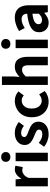

<svg xmlns="http://www.w3.org/2000/svg" viewBox="1216 -2068 865 3338"><g transform="rotate(-90 1649.0 -398.5)"><path d="M79 0V-560H199L210 -461H213Q244 -516 286 -545Q328 -574 372 -574Q396 -574 410.5 -570.5Q425 -567 437 -562L413 -435Q397 -439 384.5 -441.5Q372 -444 353 -444Q321 -444 285.5 -419Q250 -394 226 -334V0Z M516 0V-560H663V0ZM590 -651Q551 -651 528 -672.5Q505 -694 505 -731Q505 -767 528 -789Q551 -811 590 -811Q627 -811 651 -789Q675 -767 675 -731Q675 -694 651 -672.5Q627 -651 590 -651Z M980 14Q924 14 866.5 -8Q809 -30 767 -64L834 -157Q871 -129 907.5 -112.5Q944 -96 984 -96Q1026 -96 1045.5 -112.5Q1065 -129 1065 -155Q1065 -176 1048 -190.5Q1031 -205 1004 -216.5Q977 -228 948 -239Q913 -253 878.5 -273Q844 -293 821 -324.5Q798 -356 798 -403Q798 -453 824 -491.5Q850 -530 896.5 -552Q943 -574 1007 -574Q1068 -574 1115.5 -553Q1163 -532 1197 -505L1131 -416Q1101 -438 1071.5 -451Q1042 -464 1011 -464Q972 -464 954 -449Q936 -434 936 -410Q936 -390 951 -376.5Q966 -363 992 -353Q1018 -343 1047 -332Q1075 -322 1102.5 -308.5Q1130 -295 1153 -276Q1176 -257 1189.5 -229.5Q1203 -202 1203 -163Q1203 -114 1177.5 -73.5Q1152 -33 1102.5 -9.5Q1053 14 980 14Z M1553 14Q1476 14 1414 -21Q1352 -56 1316 -121.5Q1280 -187 1280 -280Q1280 -373 1319.5 -438.5Q1359 -504 1424.5 -539Q1490 -574 1566 -574Q1618 -574 1658 -556.5Q1698 -539 1729 -511L1659 -418Q1639 -436 1618 -445Q1597 -454 1574 -454Q1531 -454 1498.5 -432.5Q1466 -411 1448.5 -372Q1431 -333 1431 -280Q1431 -227 1448.5 -188Q1466 -149 1497.5 -127.5Q1529 -106 1569 -106Q1599 -106 1627 -119Q1655 -132 1678 -151L1736 -54Q1696 -19 1647.5 -2.5Q1599 14 1553 14Z M1842 0V-798H1989V-597L1982 -492Q2015 -524 2058 -549Q2101 -574 2158 -574Q2249 -574 2290 -514.5Q2331 -455 2331 -349V0H2184V-331Q2184 -396 2165.5 -422Q2147 -448 2105 -448Q2071 -448 2045.5 -432Q2020 -416 1989 -385V0Z M2482 0V-560H2629V0ZM2556 -651Q2517 -651 2494 -672.5Q2471 -694 2471 -731Q2471 -767 2494 -789Q2517 -811 2556 -811Q2593 -811 2617 -789Q2641 -767 2641 -731Q2641 -694 2617 -672.5Q2593 -651 2556 -651Z M2923 14Q2874 14 2836.5 -7.5Q2799 -29 2778.5 -67Q2758 -105 2758 -153Q2758 -242 2835 -291.5Q2912 -341 3080 -359Q3079 -387 3070 -408.5Q3061 -430 3040.5 -443Q3020 -456 2985 -456Q2946 -456 2908 -441Q2870 -426 2831 -402L2779 -500Q2812 -521 2849 -537Q2886 -553 2927 -563.5Q2968 -574 3012 -574Q3083 -574 3131 -546Q3179 -518 3203 -463Q3227 -408 3227 -327V0H3107L3097 -60H3092Q3056 -28 3014 -7Q2972 14 2923 14ZM2972 -101Q3003 -101 3028.5 -115.5Q3054 -130 3080 -156V-268Q3012 -260 2972 -245Q2932 -230 2915 -209.5Q2898 -189 2898 -164Q2898 -131 2918.5 -116Q2939 -101 2972 -101Z"/></g></svg>

Font: Noto Sans JP Thin
Style: Bold
Weight: 700
Version: Version 2.004-H2;hotconv 1.0.118;makeotfexe 2.5.65603